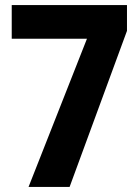

<svg xmlns="http://www.w3.org/2000/svg" viewBox="-20 -733 549 753"><path d="M92 0H253L478 -612V-713H26V-581H321Z"/></svg>

Font: Noto Sans Sinhala UI Condensed ExtraBold
Style: Regular
Weight: 800
Width: 3
Designer: Jelle Bosma - Monotype Design Team
Foundry: Monotype Imaging Inc.
Version: Version 2.006